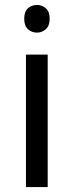

<svg xmlns="http://www.w3.org/2000/svg" viewBox="-20 -757 298 777"><path d="M130 -737Q150 -737 165.5 -723.5Q181 -710 181 -681Q181 -653 165.5 -639Q150 -625 130 -625Q108 -625 93 -639Q78 -653 78 -681Q78 -710 93 -723.5Q108 -737 130 -737ZM173 -536V0H85V-536Z"/></svg>

Font: Noto Kufi Arabic
Style: Regular
Weight: 400
Designer: Monotype Design Team, David Williams, Khaled Hosny
Foundry: Google LLC
Version: Version 2.109; ttfautohint (v1.8.4.7-5d5b)